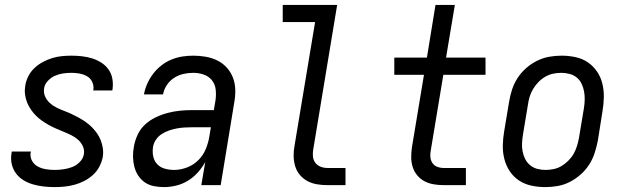

<svg xmlns="http://www.w3.org/2000/svg" viewBox="-20 -755 2540 783"><path d="M203 8Q180 8 158 5.5Q136 3 115 -3Q94 -9 76 -20Q58 -31 45.5 -47.5Q33 -64 28 -85.5Q23 -107 27 -130Q27 -132 27.5 -133.5Q28 -135 28 -137H106Q106 -136 106 -135Q106 -134 105 -133Q102 -115 110.5 -99.5Q119 -84 134 -76Q149 -68 166.5 -65Q184 -62 203 -62Q220 -62 238 -64.5Q256 -67 273.5 -73.5Q291 -80 305 -94Q319 -108 322 -126Q325 -144 317.5 -159.5Q310 -175 298 -185.5Q286 -196 271 -203.5Q256 -211 240 -217.5Q224 -224 209 -230.5Q194 -237 179.5 -245Q165 -253 151.5 -262.5Q138 -272 126.5 -283.5Q115 -295 105.5 -309Q96 -323 90 -338.5Q84 -354 82 -371Q80 -388 83 -406Q86 -425 95.5 -444Q105 -463 120.5 -477.5Q136 -492 154.5 -502Q173 -512 192.5 -518Q212 -524 232 -526Q252 -528 271 -528Q293 -528 314.5 -525.5Q336 -523 355.5 -517Q375 -511 392.5 -500Q410 -489 422 -472.5Q434 -456 438 -435Q442 -414 439 -392Q439 -391 438.5 -389Q438 -387 438 -386H360Q360 -386 360 -387Q360 -388 361 -389Q363 -406 356 -421Q349 -436 335 -444Q321 -452 304.5 -455Q288 -458 271 -458Q254 -458 237 -455.5Q220 -453 204 -446Q188 -439 175 -425Q162 -411 160 -395Q157 -377 164 -361.5Q171 -346 183 -335Q195 -324 210 -316.5Q225 -309 241 -303Q257 -297 272 -290Q287 -283 301.5 -275Q316 -267 329.5 -257.5Q343 -248 354.5 -236.5Q366 -225 375.5 -211.5Q385 -198 391 -182.5Q397 -167 399.5 -149.5Q402 -132 399 -114Q395 -94 385 -75Q375 -56 359 -41.5Q343 -27 323.5 -17Q304 -7 283.5 -1.5Q263 4 243 6Q223 8 203 8Z M649 8Q628 8 607.5 4Q587 0 571 -11Q555 -22 544 -38.5Q533 -55 528 -74.5Q523 -94 522.5 -115Q522 -136 526 -157Q530 -181 541 -205Q552 -229 571.5 -247Q591 -265 615 -276.5Q639 -288 664 -294.5Q689 -301 713.5 -303.5Q738 -306 763 -306H852L859 -347Q862 -369 859.5 -390.5Q857 -412 844 -428Q831 -444 810.5 -451Q790 -458 768 -458Q748 -458 728 -453.5Q708 -449 690 -437.5Q672 -426 660 -407.5Q648 -389 645 -370H567Q571 -392 580.5 -413.5Q590 -435 604.5 -454Q619 -473 638 -488Q657 -503 679 -512Q701 -521 723.5 -524.5Q746 -528 768 -528Q794 -528 819.5 -523.5Q845 -519 867 -508Q889 -497 905.5 -478.5Q922 -460 930.5 -437Q939 -414 939.5 -388Q940 -362 935 -335L880 0H801L817 -94Q804 -71 786 -51Q768 -31 745.5 -17.5Q723 -4 698 2Q673 8 649 8ZM690 -62Q716 -62 742.5 -72Q769 -82 789 -102Q809 -122 819.5 -148Q830 -174 834 -200L840 -236H763Q747 -236 731.5 -235Q716 -234 700 -231Q684 -228 668.5 -222.5Q653 -217 639 -208Q625 -199 615.5 -184.5Q606 -170 604 -155Q601 -135 605 -116.5Q609 -98 621.5 -85Q634 -72 652.5 -67Q671 -62 690 -62Z M1315 0Q1293 0 1272.5 -3.5Q1252 -7 1234 -16.5Q1216 -26 1203 -41.5Q1190 -57 1184 -76.5Q1178 -96 1177.5 -117.5Q1177 -139 1181 -160L1265 -665H1133V-735H1355L1258 -149Q1255 -134 1256 -119Q1257 -104 1265 -92.5Q1273 -81 1286.5 -75.5Q1300 -70 1315 -70H1389V0Z M1789 0Q1768 0 1748 -3.5Q1728 -7 1711 -16Q1694 -25 1681.5 -40Q1669 -55 1663 -74Q1657 -93 1657 -113.5Q1657 -134 1660 -155L1709 -450H1588V-520H1721L1756 -735H1835L1799 -520H1960V-450H1788L1737 -143Q1734 -129 1735 -115.5Q1736 -102 1743 -91Q1750 -80 1762.5 -75Q1775 -70 1789 -70H1880V0Z M2204 8Q2175 8 2147 2Q2119 -4 2096.5 -19Q2074 -34 2059 -56.5Q2044 -79 2037 -106Q2030 -133 2030.5 -161.5Q2031 -190 2036 -219L2056 -339Q2060 -364 2068 -389Q2076 -414 2090.5 -436.5Q2105 -459 2125.5 -477Q2146 -495 2170 -507Q2194 -519 2219.5 -523.5Q2245 -528 2270 -528Q2299 -528 2327 -522Q2355 -516 2377 -501Q2399 -486 2414.5 -463.5Q2430 -441 2436.5 -414Q2443 -387 2442.5 -358.5Q2442 -330 2437 -301L2418 -181Q2413 -156 2405 -131Q2397 -106 2382.5 -83.5Q2368 -61 2347.5 -43Q2327 -25 2303.5 -13Q2280 -1 2254.5 3.5Q2229 8 2204 8ZM2205 -62Q2221 -62 2238 -65.5Q2255 -69 2270 -78Q2285 -87 2298 -100Q2311 -113 2319.5 -128Q2328 -143 2333 -159.5Q2338 -176 2341 -192L2361 -312Q2364 -330 2364.5 -347.5Q2365 -365 2362 -381.5Q2359 -398 2352 -413Q2345 -428 2332.5 -438.5Q2320 -449 2303 -453.5Q2286 -458 2269 -458Q2252 -458 2235.5 -454.5Q2219 -451 2203.5 -442Q2188 -433 2175.5 -420Q2163 -407 2154 -392Q2145 -377 2140 -360.5Q2135 -344 2133 -328L2113 -208Q2110 -190 2109 -172.5Q2108 -155 2111 -138.5Q2114 -122 2121.5 -107Q2129 -92 2141.5 -81.5Q2154 -71 2170.5 -66.5Q2187 -62 2205 -62Z"/></svg>

Font: Iosevka SS04
Style: Italic
Weight: 400
Italic angle: -9°
Monospace: yes
Designer: Belleve Invis
Foundry: Belleve Invis
Version: Version 19.0.0; ttfautohint (v1.8.4)